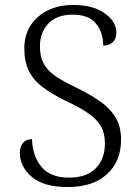

<svg xmlns="http://www.w3.org/2000/svg" viewBox="-20 -744 559 774"><path d="M253 10Q156 10 108 -31Q60 -72 60 -129Q60 -153 73 -168Q86 -183 109 -183Q111 -115 147 -71.5Q183 -28 258 -28Q329 -28 366 -65.5Q403 -103 403 -166Q403 -205 388 -233Q373 -261 338.5 -285.5Q304 -310 246 -337Q188 -365 150.5 -394Q113 -423 95.5 -460Q78 -497 78 -550Q78 -602 103 -641Q128 -680 172.5 -702Q217 -724 275 -724Q355 -724 402 -690.5Q449 -657 449 -613Q449 -587 434.5 -573.5Q420 -560 396 -560Q396 -614 366.5 -649.5Q337 -685 273 -685Q209 -685 175 -649Q141 -613 141 -557Q141 -516 156 -488Q171 -460 202.5 -438Q234 -416 285 -392Q338 -366 379 -338.5Q420 -311 444 -273.5Q468 -236 468 -181Q468 -94 411.5 -42Q355 10 253 10Z"/></svg>

Font: Noto Serif Gurmukhi Light
Style: Regular
Weight: 300
Designer: Vaibhav Singh and the Monotype Design Team
Foundry: Monotype Imaging Inc.
Version: Version 2.004; ttfautohint (v1.8.4.7-5d5b)